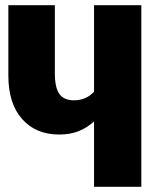

<svg xmlns="http://www.w3.org/2000/svg" viewBox="-20 -715 606 735"><path d="M521 -695V0H340V-250Q312 -225 280 -212.5Q248 -200 207 -200Q117 -200 64.5 -259.5Q12 -319 12 -425V-695H190V-435Q190 -379 207.5 -355Q225 -331 263 -331Q310 -331 340 -364V-695Z"/></svg>

Font: Fira Sans Condensed ExtraBold
Style: Regular
Weight: 800
Width: 3
Designer: Carrois Corporate & Edenspiekermann AG
Foundry: Carrois Corporate GbR & Edenspiekermann AG
Version: Version 4.203